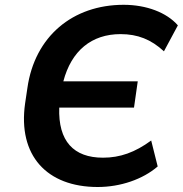

<svg xmlns="http://www.w3.org/2000/svg" viewBox="-20 -749 743 780"><path d="M377 10.7C469.2 10.7 560.1 -20.5 620.6 -72.8L594.2 -178.2C528.3 -129.9 467.8 -108.4 398.4 -108.4C279.3 -108.4 215.8 -175.3 220.7 -312H524.4L539.6 -418.5H237.3C270 -543 352.1 -610.4 469.7 -610.4C539.1 -610.4 593.8 -588.9 646 -540.5L702.6 -646C657.2 -698.2 574.7 -729.5 482.4 -729.5C275.4 -729.5 121.1 -601.1 91.3 -391.6L82 -329.1C51.8 -117.7 169.9 10.7 377 10.7Z"/></svg>

Font: Winston SemiBold
Style: Italic
Weight: 600
Italic angle: -8.13011°
Designer: Vernon Adams, Kim Jin-seong, David Berlow, Cristiano Sobral
Foundry: The Winston Project Authors
Version: Version 3.004